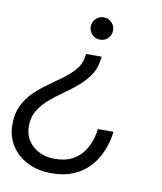

<svg xmlns="http://www.w3.org/2000/svg" viewBox="-85 -606 757 897"><g transform="rotate(10 294.0 -158.0)"><path d="M335 -538Q358 -538 373 -522Q388 -506 388 -485Q388 -463 373 -447.5Q358 -432 335 -432Q313 -432 297.5 -447.5Q282 -463 282 -485Q282 -507 297.5 -522.5Q313 -538 335 -538ZM219 222Q154 222 104.5 196.5Q55 171 27.5 127Q0 83 1 27Q1 -24 19.5 -62Q38 -100 68 -129Q98 -158 132.5 -182Q167 -206 198.5 -229.5Q230 -253 252.5 -279Q275 -305 280 -338L283 -355H357L354 -336Q348 -294 325.5 -262.5Q303 -231 272 -205Q241 -179 207 -155.5Q173 -132 144 -106.5Q115 -81 96.5 -50Q78 -19 78 22Q78 82 120 117.5Q162 153 223 153Q272 153 304.5 136Q337 119 356 93Q375 67 384 41.5Q393 16 395.5 -1.5Q398 -19 398 -19H472Q472 -19 469.5 -1.5Q467 16 459 43.5Q451 71 434.5 101.5Q418 132 390 159.5Q362 187 320 204.5Q278 222 219 222Z"/></g></svg>

Font: Be Vietnam Pro Light
Style: Italic
Weight: 300
Italic angle: -12°
Designer: Lam Bao, Tony Le, Vietanh Nguyen
Foundry: Yellow Type Foundry
Version: Version 1.002; ttfautohint (v1.8.3)